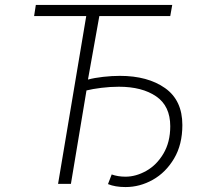

<svg xmlns="http://www.w3.org/2000/svg" viewBox="-20 -744 850 777"><path d="M417 1 432 -38Q457 -29 488 -29Q530 -29 572 -52.5Q614 -76 641.5 -122.5Q669 -169 669 -233Q669 -315 612 -354Q555 -393 461 -393Q426 -393 390 -388.5Q354 -384 330 -378L267 0H215L329 -679H118L125 -724H677L669 -679H382L336 -422Q362 -429 397.5 -433Q433 -437 465 -437Q578 -437 648 -387.5Q718 -338 718 -238Q718 -159 684.5 -102.5Q651 -46 598.5 -16.5Q546 13 488 13Q446 13 417 1Z"/></svg>

Font: Nebula Sans Light
Style: Regular
Weight: 300
Italic angle: -9°
Designer: Paul D. Hunt for Adobe (as Source Sans)
Foundry: Nebula Entertainment & Broadcasting LLC
Version: Version 1.010